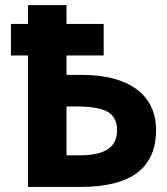

<svg xmlns="http://www.w3.org/2000/svg" viewBox="-20 -734 656 754"><path d="M241.2 -713.9H89.8V-640.1H22.9V-516.1H89.8V0H297.9C494.6 0 592.8 -74.2 592.8 -223.1C592.8 -292 567.4 -345.7 516.6 -383.3C465.8 -420.9 394 -439.9 300.8 -439.9H241.2V-516.1H387.2V-640.1H241.2ZM241.2 -315.9H279.8C338.4 -315.9 379.9 -308.6 403.8 -294.4C427.7 -279.8 439.9 -255.9 439.9 -223.1C439.9 -156.7 394 -124 292 -124H241.2Z"/></svg>

Font: Noto Reveo Sans
Style: Bold
Weight: 700
Designer: Monotype Design team
Foundry: Monotype Imaging Inc.
Version: Version 1.04